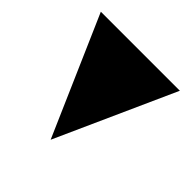

<svg xmlns="http://www.w3.org/2000/svg" viewBox="-95 -278 457 457"><g transform="rotate(45 133.0 -50.0)"><path d="M0 -200 131 100 266 -200Z"/></g></svg>

Font: Bravura Text
Style: Regular
Weight: 400
Designer: Daniel Spreadbury et al.
Foundry: Steinberg Media Technologies GmbH
Version: Version 1.393